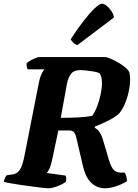

<svg xmlns="http://www.w3.org/2000/svg" viewBox="-36 -1010 742 1030"><path d="M223 0Q216 0 192 -2.5Q168 -5 136 -9.5Q104 -14 72 -18.5Q40 -23 16 -27.5Q-8 -32 -16 -35Q-13 -47 -8.5 -56.5Q-4 -66 0 -70L30 -74Q55 -77 70 -98.5Q85 -120 96 -178L171 -559Q176 -588 185.5 -610Q195 -632 204 -638H112Q110 -643 108 -651.5Q106 -660 107 -671Q114 -678 127.5 -685.5Q141 -693 155 -698.5Q169 -704 174 -704H530Q552 -699 577.5 -686Q603 -673 624.5 -657.5Q646 -642 655 -628Q659 -619 660.5 -608.5Q662 -598 662 -587Q662 -553 654 -516.5Q646 -480 632 -448.5Q618 -417 600 -398Q578 -379 540 -360.5Q502 -342 473 -331L472 -325Q492 -314 503.5 -292Q515 -270 524 -234L541 -177Q555 -123 570 -103.5Q585 -84 610 -84H633Q638 -77 641.5 -64.5Q645 -52 645 -38Q620 -22 587 -11Q554 0 528 0Q485 0 454 -29Q423 -58 409 -119L373 -273Q370 -288 362.5 -299Q355 -310 335 -310H277L243 -150Q238 -125 230 -107Q222 -89 215 -82L316 -68Q318 -64 319 -55Q320 -46 318 -35Q301 -22 272 -11Q243 0 223 0ZM290 -378Q338 -378 382.5 -380Q427 -382 459 -389Q474 -410 485.5 -440.5Q497 -471 504 -504Q511 -537 511 -565Q511 -580 508 -593.5Q505 -607 498 -617Q487 -623 466 -626.5Q445 -630 425 -632Q405 -634 397 -634Q360 -634 344.5 -613Q329 -592 323 -560ZM379 -768Q366 -772 356.5 -782Q347 -792 343 -799Q379 -855 412.5 -898Q446 -941 472 -965.5Q498 -990 510 -990Q522 -990 536 -979Q550 -968 561.5 -951Q573 -934 575 -916Z"/></svg>

Font: Texturina 72pt 72pt Black
Style: Italic
Weight: 900
Italic angle: -11°
Designer: Guillermo Torres Carreño
Foundry: Omnibus-Type
Version: Version 1.002; ttfautohint (v1.8.3)